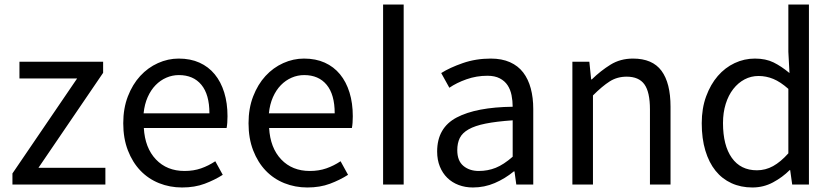

<svg xmlns="http://www.w3.org/2000/svg" viewBox="-20 -816 3690 849"><path d="M35 -49 321 -469H66V-543H436V-494L150 -74H446V0H35Z M785 13Q731 13 683.5 -6Q636 -25 601 -61.5Q566 -98 545.5 -151Q525 -204 525 -271Q525 -337 545.5 -390Q566 -443 600 -480Q634 -517 678.5 -537Q723 -557 770 -557Q822 -557 862 -539Q902 -521 929.5 -487.5Q957 -454 971.5 -407Q986 -360 986 -302Q986 -287 985 -273.5Q984 -260 982 -250H616Q621 -162 669.5 -111Q718 -60 796 -60Q836 -60 869 -71.5Q902 -83 932 -103L965 -43Q929 -20 885 -3.5Q841 13 785 13ZM906 -315Q906 -398 870.5 -441Q835 -484 771 -484Q742 -484 715.5 -472.5Q689 -461 668 -439.5Q647 -418 633 -386.5Q619 -355 615 -315Z M1339 13Q1285 13 1237.5 -6Q1190 -25 1155 -61.5Q1120 -98 1099.5 -151Q1079 -204 1079 -271Q1079 -337 1099.5 -390Q1120 -443 1154 -480Q1188 -517 1232.5 -537Q1277 -557 1324 -557Q1376 -557 1416 -539Q1456 -521 1483.5 -487.5Q1511 -454 1525.5 -407Q1540 -360 1540 -302Q1540 -287 1539 -273.5Q1538 -260 1536 -250H1170Q1175 -162 1223.5 -111Q1272 -60 1350 -60Q1390 -60 1423 -71.5Q1456 -83 1486 -103L1519 -43Q1483 -20 1439 -3.5Q1395 13 1339 13ZM1460 -315Q1460 -398 1424.5 -441Q1389 -484 1325 -484Q1296 -484 1269.5 -472.5Q1243 -461 1222 -439.5Q1201 -418 1187 -386.5Q1173 -355 1169 -315Z M1674 0V-796H1765V0Z M2071 13Q2037 13 2008 2Q1979 -9 1958 -29.5Q1937 -50 1925 -79.5Q1913 -109 1913 -146Q1913 -251 1999.5 -296.5Q2086 -342 2247 -344Q2247 -370 2242 -395Q2237 -420 2224.5 -439Q2212 -458 2190 -469.5Q2168 -481 2135 -481Q2087 -481 2043 -465.5Q1999 -450 1967 -428L1931 -493Q1969 -517 2026.5 -537Q2084 -557 2150 -557Q2199 -557 2235 -541Q2271 -525 2293.5 -495.5Q2316 -466 2327 -425Q2338 -384 2338 -334V0H2263L2255 -58H2252Q2213 -26 2167.5 -6.5Q2122 13 2071 13ZM2097 -60Q2137 -60 2172 -74Q2207 -88 2247 -123V-284Q2175 -279 2127.5 -269.5Q2080 -260 2052 -244Q2024 -228 2013 -205.5Q2002 -183 2002 -152Q2002 -105 2029 -82.5Q2056 -60 2097 -60Z M2511 -543H2586L2594 -465H2597Q2636 -503 2679.5 -530Q2723 -557 2779 -557Q2865 -557 2905 -503Q2945 -449 2945 -344V0H2854V-332Q2854 -409 2829.5 -443Q2805 -477 2751 -477Q2709 -477 2676 -456Q2643 -435 2602 -394V0H2511Z M3307 13Q3256 13 3214.5 -6Q3173 -25 3144 -61Q3115 -97 3099 -150Q3083 -203 3083 -271Q3083 -337 3102.5 -390Q3122 -443 3154 -480Q3186 -517 3228.5 -537Q3271 -557 3318 -557Q3366 -557 3400.5 -540Q3435 -523 3471 -493L3466 -587V-796H3557V0H3483L3474 -64H3472Q3440 -32 3398 -9.5Q3356 13 3307 13ZM3327 -63Q3365 -63 3398.5 -81.5Q3432 -100 3466 -138V-423Q3431 -454 3399.5 -467Q3368 -480 3334 -480Q3301 -480 3272.5 -465Q3244 -450 3222.5 -422.5Q3201 -395 3189 -356.5Q3177 -318 3177 -272Q3177 -173 3216 -118Q3255 -63 3327 -63Z"/></svg>

Font: SpoqaHanSansJP-Regular
Style: Regular
Weight: 400
Designer: [Source Han Sans]
Ryoko NISHIZUKA  (kana & ideographs); Paul D. Hunt (Latin, Greek & Cyrillic); Wenlong ZHANG  (bopomofo
Foundry: Spoqa (http://bi.spoqa.com)
Version: Version 1.002.20150607